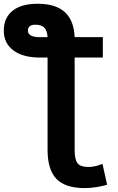

<svg xmlns="http://www.w3.org/2000/svg" viewBox="-21 -761 619 1011"><path d="M229.5 -565.4Q227.5 -599.6 212.4 -615.2Q197.3 -630.9 165 -630.9Q126 -630.9 126 -599.6Q126 -565.4 189.5 -565.4ZM372.1 28.3Q372.1 80.1 387.7 99.1Q403.3 118.2 444.3 118.2Q480.5 118.2 518.6 101.6L543 211.9Q485.4 228.5 425.8 229.5Q323.2 229.5 276.4 181.2Q229.5 132.8 229.5 28.3V-458H189.5Q98.6 -458 48.8 -496.1Q-1 -534.2 -1 -599.6Q-1 -667 44.9 -704.1Q90.8 -741.2 176.8 -741.2Q271.5 -741.2 319.8 -697.8Q368.2 -654.3 372.1 -565.4H520.5V-458H372.1Z"/></svg>

Font: Nasu
Style: Bold
Weight: 700
Designer: Ryoko NISHIZUKA (kana &amp; ideographs); Paul D. Hunt (Latin, Greek &amp; Cyrillic); Wenlong ZHANG (bopomofo); Sandoll C
Version: Version 2014.1215